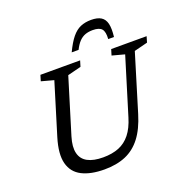

<svg xmlns="http://www.w3.org/2000/svg" viewBox="-157 -1061 1197 1220"><g transform="rotate(-20 442.0 -451.0)"><path d="M218 -259.5Q198 -194 208.8 -150.5Q219.5 -107 258.8 -86Q298 -65 363 -65Q424 -65 469.5 -83.2Q515 -101.5 547.2 -142Q579.5 -182.5 599.5 -249L717 -632.5L633 -655L645 -694.5H884.5L873 -655L782 -632L665 -248Q637 -155.5 593.5 -98.8Q550 -42 488.8 -16Q427.5 10 345 10Q252.5 10 193.2 -20.2Q134 -50.5 117 -115.8Q100 -181 132 -286L238 -632.5L154.5 -655L166.5 -694.5H435L423 -655L332 -632ZM575.5 -848Q546.5 -848 524 -839.8Q501.5 -831.5 483.2 -812.5Q465 -793.5 448.5 -760.5H402Q430 -819.5 457 -852.5Q484 -885.5 515.5 -899Q547 -912.5 587.5 -912.5Q630.5 -912.5 654.8 -897.2Q679 -882 686.8 -848.8Q694.5 -815.5 688 -760.5H649Q652.5 -809 636 -828.5Q619.5 -848 575.5 -848Z"/></g></svg>

Font: Newsreader 10pt
Style: Italic
Weight: 400
Italic angle: -17°
Version: Version 1.003